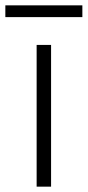

<svg xmlns="http://www.w3.org/2000/svg" viewBox="-46 -698 328 718"><path d="M-26 -634V-678H262V-634ZM91 0V-530H145V0Z"/></svg>

Font: Be Vietnam Pro ExtraLight
Style: Regular
Weight: 200
Designer: Lam Bao, Tony Le, Vietanh Nguyen
Foundry: Yellow Type Foundry
Version: Version 1.002; ttfautohint (v1.8.3)